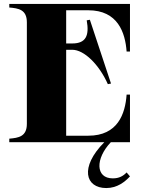

<svg xmlns="http://www.w3.org/2000/svg" viewBox="-20 -720 749 972"><path d="M427 -668C576 -668 614 -556 621 -459H638V-700H27V-682C73 -678 116 -672 116 -607V-93C116 -28 73 -22 27 -18V0H508C382 127 412 232 518 232C574 232 613 200 638 173L621 153C604 171 583 183 551 183C463 183 462 83 541 0H638V-241H621C614 -143 576 -33 427 -33H315V-468H346C406 -468 482 -393 526 -294L542 -297L435 -620L419 -617C433 -540 415 -500 346 -500H315V-668Z"/></svg>

Font: Sprat
Style: Bold
Weight: 700
Designer: Ethan Nakache
Foundry: Collletttivo
Version: Version 2.000;Glyphs 3.2 (3217)